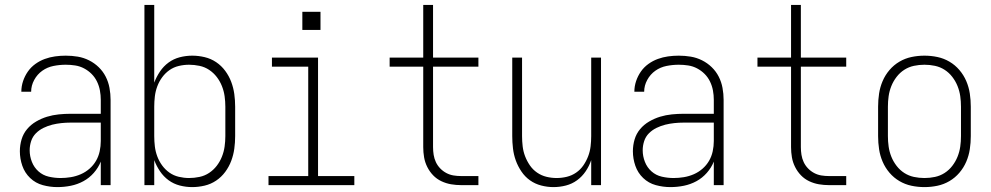

<svg xmlns="http://www.w3.org/2000/svg" viewBox="-20 -755 4040 783"><path d="M214 8Q184 8 154.5 0Q125 -8 103 -29Q81 -50 71 -79Q61 -108 61 -138Q61 -163 68 -186.5Q75 -210 90.5 -228.5Q106 -247 127.5 -259.5Q149 -272 172 -279Q195 -286 219.5 -288.5Q244 -291 268 -291H391V-348Q391 -367 387.5 -386Q384 -405 375.5 -422.5Q367 -440 353.5 -453.5Q340 -467 323 -476Q306 -485 287 -488Q268 -491 248 -491Q223 -491 198 -486Q173 -481 152.5 -466.5Q132 -452 119.5 -429Q107 -406 107 -381H67Q67 -403 74 -424Q81 -445 93.5 -463Q106 -481 124 -494Q142 -507 162.5 -514.5Q183 -522 204.5 -525Q226 -528 248 -528Q273 -528 297 -524Q321 -520 343 -509Q365 -498 382.5 -481Q400 -464 411 -442.5Q422 -421 426.5 -396.5Q431 -372 431 -348V0H391V-96Q381 -71 362.5 -50Q344 -29 320 -16Q296 -3 269 2.5Q242 8 214 8ZM227 -29Q248 -29 269 -32.5Q290 -36 309.5 -44.5Q329 -53 345 -67Q361 -81 371.5 -99Q382 -117 386.5 -138Q391 -159 391 -180V-255H268Q249 -255 230 -253Q211 -251 193 -246.5Q175 -242 157.5 -233.5Q140 -225 126.5 -211.5Q113 -198 107 -179.5Q101 -161 101 -142Q101 -118 110 -95Q119 -72 137 -56Q155 -40 179 -34.5Q203 -29 227 -29Z M764 8Q738 8 713 1.5Q688 -5 667.5 -20Q647 -35 632.5 -56.5Q618 -78 609 -102V0H569V-735H609V-418Q618 -442 632.5 -463.5Q647 -485 667.5 -500Q688 -515 713 -521.5Q738 -528 764 -528Q789 -528 814.5 -522Q840 -516 861.5 -501.5Q883 -487 898.5 -466Q914 -445 923 -421Q932 -397 935.5 -371.5Q939 -346 939 -320V-200Q939 -174 935.5 -148.5Q932 -123 923 -99Q914 -75 898.5 -54Q883 -33 861.5 -18.5Q840 -4 814.5 2Q789 8 764 8ZM751 -29Q772 -29 793.5 -33.5Q815 -38 833 -50Q851 -62 864 -79Q877 -96 885 -116Q893 -136 896 -157.5Q899 -179 899 -200V-320Q899 -341 896 -362.5Q893 -384 885 -404Q877 -424 864 -441Q851 -458 833 -470Q815 -482 793.5 -486.5Q772 -491 751 -491Q730 -491 709 -486Q688 -481 671 -469Q654 -457 641.5 -440Q629 -423 621.5 -403Q614 -383 611.5 -362Q609 -341 609 -320V-200Q609 -179 611.5 -158Q614 -137 621.5 -117Q629 -97 641.5 -80Q654 -63 671 -51Q688 -39 709 -34Q730 -29 751 -29Z M1075 0V-37H1237V-483H1089V-520H1277V-37H1425V0ZM1213 -633V-707H1287V-633Z M1861 0Q1840 0 1819.5 -3.5Q1799 -7 1780 -16Q1761 -25 1746.5 -40Q1732 -55 1722.5 -74Q1713 -93 1709.5 -113.5Q1706 -134 1706 -155V-483H1569V-520H1706V-735H1746V-520H1931V-483H1746V-155Q1746 -139 1748.5 -123.5Q1751 -108 1757.5 -94Q1764 -80 1775 -68.5Q1786 -57 1800 -49.5Q1814 -42 1829.5 -39.5Q1845 -37 1861 -37H1931V0Z M2237 8Q2212 8 2187 1.5Q2162 -5 2141.5 -19.5Q2121 -34 2106.5 -55.5Q2092 -77 2083.5 -100.5Q2075 -124 2072 -149.5Q2069 -175 2069 -200V-520H2109V-200Q2109 -179 2111.5 -158Q2114 -137 2121.5 -117.5Q2129 -98 2141 -80.5Q2153 -63 2170.5 -51Q2188 -39 2208.5 -34Q2229 -29 2250 -29Q2271 -29 2291.5 -34Q2312 -39 2329.5 -51Q2347 -63 2359 -80.5Q2371 -98 2378.5 -117.5Q2386 -137 2388.5 -158Q2391 -179 2391 -200V-520H2431V0H2391V-102Q2383 -78 2368.5 -56.5Q2354 -35 2333.5 -20Q2313 -5 2288 1.5Q2263 8 2237 8Z M2714 8Q2684 8 2654.5 0Q2625 -8 2603 -29Q2581 -50 2571 -79Q2561 -108 2561 -138Q2561 -163 2568 -186.5Q2575 -210 2590.5 -228.5Q2606 -247 2627.5 -259.5Q2649 -272 2672 -279Q2695 -286 2719.5 -288.5Q2744 -291 2768 -291H2891V-348Q2891 -367 2887.5 -386Q2884 -405 2875.5 -422.5Q2867 -440 2853.5 -453.5Q2840 -467 2823 -476Q2806 -485 2787 -488Q2768 -491 2748 -491Q2723 -491 2698 -486Q2673 -481 2652.5 -466.5Q2632 -452 2619.5 -429Q2607 -406 2607 -381H2567Q2567 -403 2574 -424Q2581 -445 2593.5 -463Q2606 -481 2624 -494Q2642 -507 2662.5 -514.5Q2683 -522 2704.5 -525Q2726 -528 2748 -528Q2773 -528 2797 -524Q2821 -520 2843 -509Q2865 -498 2882.5 -481Q2900 -464 2911 -442.5Q2922 -421 2926.5 -396.5Q2931 -372 2931 -348V0H2891V-96Q2881 -71 2862.5 -50Q2844 -29 2820 -16Q2796 -3 2769 2.5Q2742 8 2714 8ZM2727 -29Q2748 -29 2769 -32.5Q2790 -36 2809.5 -44.5Q2829 -53 2845 -67Q2861 -81 2871.5 -99Q2882 -117 2886.5 -138Q2891 -159 2891 -180V-255H2768Q2749 -255 2730 -253Q2711 -251 2693 -246.5Q2675 -242 2657.5 -233.5Q2640 -225 2626.5 -211.5Q2613 -198 2607 -179.5Q2601 -161 2601 -142Q2601 -118 2610 -95Q2619 -72 2637 -56Q2655 -40 2679 -34.5Q2703 -29 2727 -29Z M3361 0Q3340 0 3319.5 -3.5Q3299 -7 3280 -16Q3261 -25 3246.5 -40Q3232 -55 3222.5 -74Q3213 -93 3209.5 -113.5Q3206 -134 3206 -155V-483H3069V-520H3206V-735H3246V-520H3431V-483H3246V-155Q3246 -139 3248.5 -123.5Q3251 -108 3257.5 -94Q3264 -80 3275 -68.5Q3286 -57 3300 -49.5Q3314 -42 3329.5 -39.5Q3345 -37 3361 -37H3431V0Z M3750 8Q3723 8 3697 2.5Q3671 -3 3648 -16.5Q3625 -30 3607.5 -50.5Q3590 -71 3579.5 -95.5Q3569 -120 3565 -146.5Q3561 -173 3561 -200V-320Q3561 -347 3565 -373.5Q3569 -400 3579.5 -424.5Q3590 -449 3607.5 -469.5Q3625 -490 3648 -503.5Q3671 -517 3697 -522.5Q3723 -528 3750 -528Q3777 -528 3803 -522.5Q3829 -517 3852 -503.5Q3875 -490 3892.5 -469.5Q3910 -449 3920.5 -424.5Q3931 -400 3935 -373.5Q3939 -347 3939 -320V-200Q3939 -173 3935 -146.5Q3931 -120 3920.5 -95.5Q3910 -71 3892.5 -50.5Q3875 -30 3852 -16.5Q3829 -3 3803 2.5Q3777 8 3750 8ZM3750 -29Q3772 -29 3793 -33.5Q3814 -38 3832 -49.5Q3850 -61 3863.5 -78.5Q3877 -96 3885 -116Q3893 -136 3896 -157Q3899 -178 3899 -200V-320Q3899 -342 3896 -363Q3893 -384 3885 -404Q3877 -424 3863.5 -441.5Q3850 -459 3832 -470.5Q3814 -482 3793 -486.5Q3772 -491 3750 -491Q3728 -491 3707 -486.5Q3686 -482 3668 -470.5Q3650 -459 3636.5 -441.5Q3623 -424 3615 -404Q3607 -384 3604 -363Q3601 -342 3601 -320V-200Q3601 -178 3604 -157Q3607 -136 3615 -116Q3623 -96 3636.5 -78.5Q3650 -61 3668 -49.5Q3686 -38 3707 -33.5Q3728 -29 3750 -29Z"/></svg>

Font: Iosevka SS04 Extralight
Style: Regular
Weight: 200
Monospace: yes
Designer: Belleve Invis
Foundry: Belleve Invis
Version: Version 19.0.0; ttfautohint (v1.8.4)